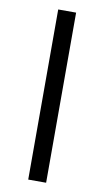

<svg xmlns="http://www.w3.org/2000/svg" viewBox="-85 -784 449 825"><g transform="rotate(10 139.0 -371.0)"><path d="M100.1 0V-742.2H178.2V0Z"/></g></svg>

Font: Montserrat Light
Style: Regular
Weight: 300
Designer: Julieta Ulanovsky
Foundry: Julieta Ulanovsky
Version: Version 1.000;PS 002.000;hotconv 1.0.70;makeotf.lib2.5.58329